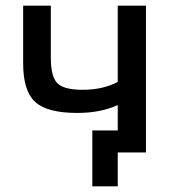

<svg xmlns="http://www.w3.org/2000/svg" viewBox="-20 -540 609 680"><path d="M397 -168Q336 -140 254 -140Q147 -140 104.5 -179Q62 -218 62 -315V-520H160V-336Q160 -268 183.5 -245Q207 -222 272 -222Q345 -222 397 -250V-520H497V0H437H397V120H307V-78H397Z"/></svg>

Font: Mplus 1p Medium
Style: Regular
Weight: 500
Version: Version 1.061